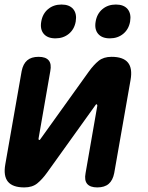

<svg xmlns="http://www.w3.org/2000/svg" viewBox="-28 -808 648 838"><path d="M66.5 -497.5Q72.6 -528.9 90.5 -544.4Q108.4 -560 140.5 -560Q171.6 -560 184.6 -544.4Q197.6 -528.9 191.5 -497.5L140.2 -203Q140.5 -197 142.5 -197Q145.2 -197 146.6 -198.5Q147.9 -200 149.9 -203L359.5 -495.3Q381.1 -525.3 402.6 -542.6Q424.2 -560 458.9 -560Q509.8 -560 530.4 -534.9Q550.9 -509.8 541.8 -458.9L470.5 -52.5Q464.4 -21.1 446.5 -5.6Q428.6 10 396.5 10Q365.4 10 352.4 -5.6Q339.4 -21.1 345.5 -52.5L396.8 -347Q395.8 -353 393.8 -353Q391.8 -353 390.4 -351.5Q389.1 -350 387.1 -347L177.5 -54.7Q155.9 -24.7 134.4 -7.4Q112.8 10 78.1 10Q27.2 10 6.6 -15.1Q-13.9 -40.2 -4.8 -91.1ZM451.4 -640.6Q416.9 -640.6 400.2 -660.4Q383.5 -680.3 389.5 -714.1Q395.3 -748.3 419.3 -768.3Q443.2 -788.2 477.8 -788.2Q512.4 -788.2 529 -768.3Q545.6 -748.3 539.9 -714.1Q533.9 -680.2 509.9 -660.4Q485.9 -640.6 451.4 -640.6ZM214 -640.6Q179.5 -640.6 162.8 -660.4Q146.1 -680.3 152.1 -714.1Q157.9 -748.3 181.9 -768.3Q205.8 -788.2 240.4 -788.2Q275 -788.2 291.6 -768.3Q308.2 -748.3 302.5 -714.1Q296.5 -680.2 272.5 -660.4Q248.5 -640.6 214 -640.6Z"/></svg>

Font: Maple Mono
Style: Italic
Weight: 400
Italic angle: -10°
Monospace: yes
Designer: subframe7536
Version: Version 7.300